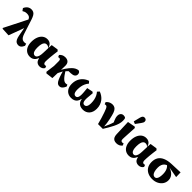

<svg xmlns="http://www.w3.org/2000/svg" viewBox="398 -2431 4081 4081"><g transform="rotate(45 2438.5 -391.0)"><path d="M26 3 15 -12 283 -543 351 -364 212 12ZM507 16Q473 16 446.5 0.5Q420 -15 402.5 -50.5Q385 -86 374 -144L336 -350H319L282 -500Q272 -538 255 -558Q238 -578 215 -585.5Q192 -593 160 -593Q127 -593 102 -583.5Q77 -574 57 -561L19 -614Q32 -645 53 -670Q74 -695 102.5 -709.5Q131 -724 168 -724Q205 -724 232.5 -709.5Q260 -695 281 -661Q302 -627 321 -568L422 -255Q439 -201 458.5 -171.5Q478 -142 501 -131Q524 -120 553 -120Q568 -120 581 -122.5Q594 -125 603 -128L618 -78Q609 -56 594.5 -34.5Q580 -13 558.5 1.5Q537 16 507 16Z M853 15Q794 15 748.5 -14Q703 -43 677.5 -99Q652 -155 652 -234Q652 -320 677.5 -383Q703 -446 749 -481Q795 -516 858 -516Q898 -516 926.5 -501Q955 -486 972.5 -460.5Q990 -435 996 -403H1029L1022 -360Q1010 -380 996 -395Q982 -410 963.5 -418Q945 -426 921 -426Q892 -426 871 -405Q850 -384 839.5 -342.5Q829 -301 829 -239Q829 -179 840 -143Q851 -107 870.5 -91.5Q890 -76 914 -76Q936 -76 954 -93Q972 -110 983.5 -147.5Q995 -185 997 -244L1003 -407L1008 -490L1161 -513L1192 -486Q1185 -434 1179 -385.5Q1173 -337 1169 -293.5Q1165 -250 1163 -213.5Q1161 -177 1161 -150Q1162 -118 1173.5 -102.5Q1185 -87 1208 -87Q1219 -87 1226.5 -89Q1234 -91 1239 -94L1256 -48Q1243 -21 1213.5 -3Q1184 15 1143 15Q1111 15 1084 2Q1057 -11 1040.5 -36.5Q1024 -62 1019 -97H1007Q996 -65 976 -40Q956 -15 926 0Q896 15 853 15Z M1355 15 1330 -9 1356 -211V-353Q1356 -384 1346 -397.5Q1336 -411 1315 -411Q1306 -411 1298 -409Q1290 -407 1286 -406L1266 -451Q1285 -477 1318 -495Q1351 -513 1397 -513Q1456 -513 1490 -482Q1524 -451 1524 -385Q1524 -345 1522 -302.5Q1520 -260 1517 -219L1520 -217Q1519 -183 1518 -145Q1517 -107 1516 -70.5Q1515 -34 1514 -4ZM1498 -115 1457 -193H1491L1523 -264Q1542 -300 1565.5 -335Q1589 -370 1613.5 -399.5Q1638 -429 1658 -448Q1692 -480 1724.5 -496Q1757 -512 1792 -516Q1814 -510 1828.5 -492.5Q1843 -475 1843 -443Q1843 -403 1812.5 -379.5Q1782 -356 1722 -354L1613 -350L1705 -398Q1682 -380 1661.5 -361Q1641 -342 1622.5 -319.5Q1604 -297 1584 -269L1572 -263Q1558 -236 1545 -211Q1532 -186 1520.5 -162.5Q1509 -139 1498 -115ZM1740 15Q1716 15 1695 4.5Q1674 -6 1653.5 -37.5Q1633 -69 1610.5 -130Q1588 -191 1562 -292L1594 -320Q1632 -259 1661.5 -220.5Q1691 -182 1714 -161Q1737 -140 1756 -132Q1775 -124 1792 -124Q1807 -124 1817.5 -126.5Q1828 -129 1837 -132L1856 -94Q1847 -68 1831 -43Q1815 -18 1793 -1.5Q1771 15 1740 15Z M2091 14Q2032 14 1986.5 -13Q1941 -40 1916 -90Q1891 -140 1891 -210Q1891 -282 1916 -342Q1941 -402 1989.5 -446.5Q2038 -491 2107 -515L2147 -470Q2115 -434 2096 -392Q2077 -350 2069 -304.5Q2061 -259 2061 -210Q2061 -162 2070 -133Q2079 -104 2096 -91Q2113 -78 2135 -78Q2156 -78 2171 -90.5Q2186 -103 2194 -130.5Q2202 -158 2202 -202Q2202 -222 2200 -248.5Q2198 -275 2195 -308Q2192 -341 2188 -378L2320 -404L2348 -383Q2345 -346 2341.5 -309Q2338 -272 2335.5 -242.5Q2333 -213 2333 -198Q2333 -156 2341 -129Q2349 -102 2363.5 -90Q2378 -78 2399 -78Q2425 -78 2441.5 -93Q2458 -108 2466.5 -137.5Q2475 -167 2475 -209Q2475 -265 2465 -312Q2455 -359 2436 -398Q2417 -437 2388 -470L2428 -515Q2473 -499 2512.5 -471.5Q2552 -444 2581.5 -406Q2611 -368 2627.5 -319Q2644 -270 2644 -210Q2644 -158 2630 -117Q2616 -76 2589.5 -46.5Q2563 -17 2526 -1.5Q2489 14 2444 14Q2396 14 2360 -1.5Q2324 -17 2301.5 -48.5Q2279 -80 2271 -128H2264Q2256 -80 2233.5 -48.5Q2211 -17 2175.5 -1.5Q2140 14 2091 14Z M2891 1Q2874 -71 2851.5 -142.5Q2829 -214 2807 -279Q2790 -329 2776.5 -356Q2763 -383 2751 -392.5Q2739 -402 2724 -402Q2714 -402 2707.5 -400.5Q2701 -399 2694 -397L2675 -441Q2690 -463 2712 -479Q2734 -495 2761.5 -504Q2789 -513 2819 -513Q2855 -513 2883.5 -497Q2912 -481 2933 -444Q2954 -407 2970 -343Q2982 -298 2992 -249Q3002 -200 3009.5 -149.5Q3017 -99 3020 -46H3016L3044 -110Q3055 -132 3066 -158Q3077 -184 3087.5 -215Q3098 -246 3108 -281.5Q3118 -317 3126 -358L3132 -201Q3105 -253 3088 -290.5Q3071 -328 3063.5 -357.5Q3056 -387 3056 -414Q3056 -461 3080.5 -488.5Q3105 -516 3146 -516Q3168 -516 3182 -511Q3196 -506 3207 -495Q3212 -480 3214.5 -463Q3217 -446 3217 -422Q3217 -374 3201 -321Q3185 -268 3158 -213.5Q3131 -159 3099 -104.5Q3067 -50 3035 1Z M3453 15Q3411 15 3383 0Q3355 -15 3340 -46Q3325 -77 3323 -125L3310 -481L3480 -513L3504 -493Q3500 -424 3497 -367.5Q3494 -311 3491.5 -267Q3489 -223 3487.5 -192Q3486 -161 3486 -144Q3486 -111 3498.5 -98.5Q3511 -86 3534 -86Q3544 -86 3551.5 -88Q3559 -90 3566 -94L3586 -48Q3567 -21 3533.5 -3Q3500 15 3453 15ZM3388 -577 3424 -723Q3435 -765 3451.5 -781.5Q3468 -798 3494 -798Q3521 -798 3539 -782.5Q3557 -767 3557 -740Q3557 -720 3548.5 -703.5Q3540 -687 3523 -663L3444 -554Z M3825 15Q3766 15 3720.5 -14Q3675 -43 3649.5 -99Q3624 -155 3624 -234Q3624 -320 3649.5 -383Q3675 -446 3721 -481Q3767 -516 3830 -516Q3870 -516 3898.5 -501Q3927 -486 3944.5 -460.5Q3962 -435 3968 -403H4001L3994 -360Q3982 -380 3968 -395Q3954 -410 3935.5 -418Q3917 -426 3893 -426Q3864 -426 3843 -405Q3822 -384 3811.5 -342.5Q3801 -301 3801 -239Q3801 -179 3812 -143Q3823 -107 3842.5 -91.5Q3862 -76 3886 -76Q3908 -76 3926 -93Q3944 -110 3955.5 -147.5Q3967 -185 3969 -244L3975 -407L3980 -490L4133 -513L4164 -486Q4157 -434 4151 -385.5Q4145 -337 4141 -293.5Q4137 -250 4135 -213.5Q4133 -177 4133 -150Q4134 -118 4145.5 -102.5Q4157 -87 4180 -87Q4191 -87 4198.5 -89Q4206 -91 4211 -94L4228 -48Q4215 -21 4185.5 -3Q4156 15 4115 15Q4083 15 4056 2Q4029 -11 4012.5 -36.5Q3996 -62 3991 -97H3979Q3968 -65 3948 -40Q3928 -15 3898 0Q3868 15 3825 15Z M4528 15Q4453 15 4393.5 -13.5Q4334 -42 4300 -97Q4266 -152 4265 -231Q4264 -316 4300 -375Q4336 -434 4410 -466.5Q4484 -499 4596 -504L4858 -514L4862 -376L4604 -423L4568 -425Q4530 -416 4501.5 -392.5Q4473 -369 4458 -331.5Q4443 -294 4443 -245Q4443 -184 4454.5 -140.5Q4466 -97 4487.5 -74.5Q4509 -52 4539 -52Q4567 -52 4585 -72Q4603 -92 4612 -130Q4621 -168 4621 -221Q4621 -259 4614.5 -292.5Q4608 -326 4595.5 -353Q4583 -380 4566 -399.5Q4549 -419 4527 -429L4557 -436Q4605 -427 4648 -409Q4691 -391 4724 -363.5Q4757 -336 4776.5 -298.5Q4796 -261 4796 -213Q4796 -148 4761.5 -96.5Q4727 -45 4666.5 -15Q4606 15 4528 15Z"/></g></svg>

Font: Source Serif 4 ExtraBold
Style: Regular
Weight: 800
Designer: Frank Grießhammer
Foundry: Adobe Systems Incorporated
Version: Version 4.004;hotconv 1.0.116;makeotfexe 2.5.65601